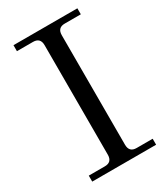

<svg xmlns="http://www.w3.org/2000/svg" viewBox="-179 -791 751 869"><g transform="rotate(-30 196.5 -356.5)"><path d="M39.1 0V-31.2H123Q161.1 -31.2 161.1 -70.3V-642.6Q161.1 -681.6 123 -681.6H39.1V-712.9H373V-681.6H289.1Q251 -681.6 251 -642.6V-70.3Q251 -31.2 289.1 -31.2H373V0Z"/></g></svg>

Font: Theano Modern
Style: Regular
Weight: 400
Designer: Alexey Kryukov
Version: Version 2.00